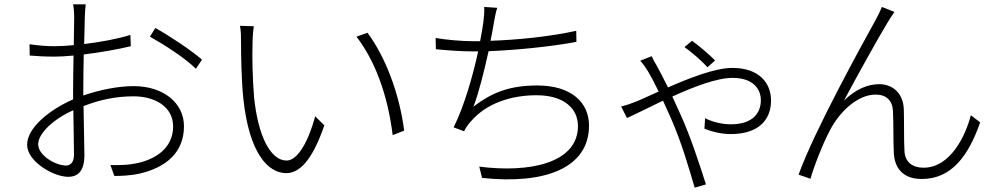

<svg xmlns="http://www.w3.org/2000/svg" viewBox="-20 -804 4570 885"><path d="M105 -137C105 -59 227 11 294 11C340 11 369 -16 369 -89C369 -137 366 -230 365 -315C443 -345 515 -360 596 -360C693 -360 778 -313 778 -221C778 -118 691 -66 602 -50C562 -42 522 -43 489 -43L507 7C536 7 580 6 624 -4C745 -32 828 -101 828 -222C828 -329 734 -407 596 -407C526 -407 444 -391 364 -364V-396C364 -441 365 -498 366 -553C442 -562 525 -577 583 -591L581 -643C524 -625 443 -610 368 -601C369 -658 371 -706 371 -728C372 -749 373 -767 375 -784H317C320 -769 322 -744 322 -726C322 -708 321 -657 320 -596C288 -593 259 -591 234 -591C198 -591 167 -593 116 -600L117 -548C150 -545 189 -543 234 -543C258 -543 287 -545 319 -548C318 -494 317 -438 317 -392V-346C210 -299 105 -216 105 -137ZM156 -139C156 -190 228 -256 318 -296C319 -216 321 -135 321 -92C321 -62 310 -41 284 -41C237 -41 156 -87 156 -139ZM671 -635C734 -600 833 -537 883 -487L911 -529C866 -569 763 -638 696 -675Z M1086 -685C1091 -666 1091 -626 1091 -605C1091 -549 1093 -428 1102 -346C1129 -97 1216 -6 1299 -6C1360 -6 1418 -62 1475 -226L1433 -268C1403 -157 1354 -64 1301 -64C1226 -64 1169 -179 1151 -357C1144 -443 1142 -543 1144 -603C1144 -628 1147 -667 1150 -683ZM1623 -635C1708 -525 1767 -368 1790 -181L1843 -202C1821 -372 1758 -539 1674 -653Z M1988 -629 1989 -577C2044 -572 2103 -567 2164 -567H2184C2160 -456 2120 -315 2071 -217L2119 -199C2128 -217 2138 -231 2151 -245C2220 -326 2333 -365 2453 -365C2578 -365 2644 -305 2644 -223C2644 -52 2421 -6 2189 -36L2202 16C2489 47 2695 -28 2695 -225C2695 -332 2613 -410 2457 -410C2335 -410 2251 -381 2162 -312C2185 -369 2212 -477 2232 -568C2356 -573 2514 -588 2637 -611L2636 -662C2515 -635 2362 -620 2241 -616C2248 -649 2253 -677 2256 -697C2260 -719 2265 -748 2272 -768L2212 -772C2213 -749 2211 -728 2208 -702C2205 -680 2200 -650 2193 -614H2163C2106 -614 2032 -621 1988 -629Z M2843 -313 2870 -260C2906 -276 2967 -307 3036 -340C3048 -313 3061 -285 3073 -258C3120 -152 3156 -28 3182 61L3234 46C3207 -38 3164 -173 3116 -278C3105 -303 3092 -331 3079 -359C3177 -404 3285 -445 3356 -445C3458 -445 3487 -388 3487 -342C3487 -289 3456 -231 3348 -231C3302 -231 3258 -245 3230 -259L3227 -211C3255 -199 3302 -186 3348 -186C3476 -186 3534 -251 3534 -341C3534 -423 3477 -491 3356 -491C3277 -491 3159 -445 3059 -401C3039 -442 3019 -480 3005 -505C2997 -518 2990 -531 2984 -545L2931 -524C2944 -511 2958 -489 2967 -475C2978 -457 2996 -423 3016 -382C2969 -361 2929 -342 2902 -332C2887 -326 2867 -319 2843 -313ZM3135 -587C3171 -561 3213 -525 3241 -494L3276 -525C3248 -555 3196 -597 3170 -616Z M3661 1 3716 20C3728 -27 3774 -146 3807 -206C3846 -282 3929 -368 4016 -368C4066 -368 4094 -340 4096 -292C4099 -230 4097 -156 4100 -97C4103 -47 4127 21 4229 21C4367 21 4445 -88 4498 -240L4455 -273C4431 -179 4361 -31 4237 -31C4189 -31 4151 -54 4149 -109C4146 -161 4148 -235 4146 -301C4143 -375 4094 -416 4033 -416C3981 -416 3925 -394 3870 -340C3923 -440 4030 -633 4071 -700C4083 -720 4095 -738 4103 -749L4045 -772C4036 -750 4027 -732 4015 -710C3963 -616 3732 -199 3661 1Z"/></svg>

Font: GenEiGothic-pro-Light
Style: Regular
Weight: 300
Designer: Ryoko NISHIZUKA (kana & ideographs); Paul D. Hunt (Latin, Greek & Cyrillic); Wenlong ZHANG (bopomofo); Sandoll Communica
Foundry: Adobe Systems Incorporated; o_tamon
Version: Version 1.000.140830